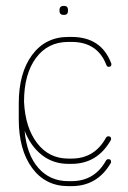

<svg xmlns="http://www.w3.org/2000/svg" viewBox="-20 -631 435 655"><path d="M359 -416Q360 -415 360 -412Q360 -403 351 -403Q345 -403 343 -409Q313 -488 224 -488H213Q143 -488 102.5 -433Q62 -378 62 -284Q66 -196 106.5 -143Q147 -90 213 -90H224Q303 -90 342 -162Q345 -166 350 -166Q359 -166 359 -157Q359 -154 358 -153Q312 -72 224 -72H213Q161 -72 122.5 -102.5Q84 -133 64 -185Q71 -104 110.5 -58.5Q150 -13 213 -13H224Q303 -13 342 -84Q345 -88 350 -88Q359 -88 359 -79Q359 -76 358 -75Q312 4 224 4H213Q135 4 89.5 -58Q44 -120 44 -224V-278Q44 -382 89.5 -443.5Q135 -505 213 -505H224Q325 -505 359 -416ZM183 -597Q183 -611 198 -611Q212 -611 212 -597V-594Q212 -580 198 -580Q183 -580 183 -594Z"/></svg>

Font: Libertine Sup Thin
Style: Regular
Weight: 100
Designer: Bastien Sozeau
Foundry: NBR — Bastien Sozeau
Version: Version 2.003; ttfautohint (v1.8.4.7-5d5b);gftools[0.9.33]